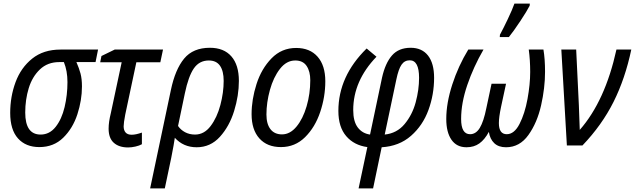

<svg xmlns="http://www.w3.org/2000/svg" viewBox="-20 -813 3548 1073"><path d="M37 -182Q37 -273 67 -354Q97 -435 160 -485.5Q223 -536 318 -536H528L514 -466H407Q422 -432 430 -402Q438 -372 438 -330Q438 -253 412.5 -174.5Q387 -96 333.5 -43.5Q280 9 200 9Q124 9 80.5 -39.5Q37 -88 37 -182ZM357 -354Q357 -417 337 -466H311Q246 -466 203 -425Q160 -384 140.5 -320Q121 -256 121 -184Q121 -61 207 -61Q257 -61 291 -104Q325 -147 341 -214.5Q357 -282 357 -354Z M587 -94Q587 -131 599 -179L660 -465H540L547 -500L621 -536H891L876 -465H742L680 -173Q671 -126 671 -107Q671 -85 682 -72.5Q693 -60 716 -60Q739 -60 773 -72V-7Q759 1 737 6Q715 11 696 11Q645 11 616 -15Q587 -41 587 -94Z M935 -310Q959 -425 1009 -485.5Q1059 -546 1153 -546Q1231 -546 1273 -498Q1315 -450 1315 -361Q1315 -279 1288.5 -193Q1262 -107 1209 -48.5Q1156 10 1079 10Q1005 10 957 -43Q953 -12 937 69L901 240H819ZM1230 -361Q1230 -416 1209.5 -445.5Q1189 -475 1147 -475Q1094 -475 1063.5 -431Q1033 -387 1013 -291L975 -109Q990 -87 1014.5 -74Q1039 -61 1070 -61Q1121 -61 1157 -108.5Q1193 -156 1211.5 -226Q1230 -296 1230 -361Z M1386 -175Q1386 -257 1413.5 -343Q1441 -429 1497.5 -487Q1554 -545 1635 -545Q1712 -545 1755 -496Q1798 -447 1798 -359Q1798 -272 1769.5 -187Q1741 -102 1685 -46.5Q1629 9 1550 9Q1473 9 1429.5 -39.5Q1386 -88 1386 -175ZM1714 -365Q1714 -414 1693.5 -444.5Q1673 -475 1630 -475Q1581 -475 1544.5 -428Q1508 -381 1488.5 -310.5Q1469 -240 1469 -173Q1469 -120 1491.5 -91Q1514 -62 1556 -62Q1601 -62 1637 -105.5Q1673 -149 1693.5 -219Q1714 -289 1714 -365Z M2033 9Q1959 -1 1915 -52Q1871 -103 1871 -193Q1871 -387 2029 -542L2084 -496Q1954 -361 1954 -198Q1954 -134 1979.5 -100.5Q2005 -67 2048 -61L2115 -379Q2133 -460 2170.5 -503Q2208 -546 2275 -546Q2338 -546 2372 -502.5Q2406 -459 2406 -378Q2406 -285 2374.5 -198.5Q2343 -112 2277 -54Q2211 4 2113 10L2065 240H1984ZM2322 -378Q2322 -476 2270 -476Q2241 -476 2224 -451.5Q2207 -427 2195 -369L2130 -61Q2198 -68 2241 -119.5Q2284 -171 2303 -241Q2322 -311 2322 -378Z M2474 -148Q2474 -237 2507.5 -340.5Q2541 -444 2597 -536H2682Q2626 -439 2591.5 -338Q2557 -237 2557 -148Q2557 -63 2607 -63Q2640 -63 2661.5 -98.5Q2683 -134 2698 -209L2727 -345H2808L2780 -215Q2768 -158 2768 -125Q2768 -63 2812 -63Q2854 -63 2883.5 -120.5Q2913 -178 2928 -260Q2943 -342 2943 -411Q2943 -477 2935 -536H3017Q3026 -484 3026 -412Q3026 -322 3004 -224.5Q2982 -127 2933 -58.5Q2884 10 2808 10Q2766 10 2742 -13Q2718 -36 2712 -76Q2689 -33 2659 -11.5Q2629 10 2587 10Q2532 10 2503 -32Q2474 -74 2474 -148ZM2774 -619Q2792 -652 2817.5 -705.5Q2843 -759 2855 -793H2941L2940 -781Q2926 -753 2888 -695.5Q2850 -638 2824 -606H2773Z M3117 -536H3200L3215 -225Q3219 -131 3220 -87Q3362 -249 3425 -536H3508Q3474 -374 3409 -244Q3344 -114 3235 0H3148Z"/></svg>

Font: Noto Sans UI Narrow
Style: Italic
Weight: 400
Width: 4
Italic angle: -12°
Designer: Monotype Design Team
Foundry: Monotype Imaging Inc.
Version: Version 1.001